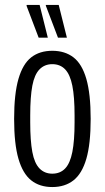

<svg xmlns="http://www.w3.org/2000/svg" viewBox="-20 -743 422 775"><path d="M191 12Q140 12 106 -15Q72 -42 54.5 -102Q37 -162 37 -263Q37 -364 54.5 -424.5Q72 -485 106 -511.5Q140 -538 191 -538Q242 -538 276.5 -511.5Q311 -485 328.5 -424.5Q346 -364 346 -263Q346 -162 328.5 -102Q311 -42 276.5 -15Q242 12 191 12ZM191 -42Q223 -42 243 -63Q263 -84 272 -129.5Q281 -175 281 -249V-277Q281 -352 272 -397Q263 -442 243 -463Q223 -484 191 -484Q160 -484 139.5 -463Q119 -442 110.5 -397Q102 -352 102 -277V-249Q102 -175 110.5 -129.5Q119 -84 139.5 -63Q160 -42 191 -42ZM214 -591 165 -720V-723H217L250 -591ZM136 -591 87 -720 88 -723H140L173 -591Z"/></svg>

Font: Archivo ExtraCondensed Light
Style: Regular
Weight: 300
Width: 2
Designer: Hector Gatti
Foundry: Omnibus-Type
Version: Version 2.001